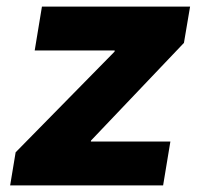

<svg xmlns="http://www.w3.org/2000/svg" viewBox="-20 -561 614 581"><path d="M10.7 0 27.3 -100.1 326.7 -404.8 327.1 -408.2H85L106.9 -541H555.2L536.6 -431.2L255.4 -135.7L254.9 -132.8H495.6L473.6 0Z"/></svg>

Font: Inter 17pt ExtraBold
Style: Italic
Weight: 800
Italic angle: -9.3988°
Version: Version 4.001;git-66647c0bb